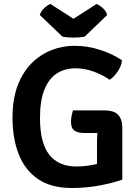

<svg xmlns="http://www.w3.org/2000/svg" viewBox="-20 -926 689 960"><path d="M465 -194.5Q465 -211 465.2 -227.8Q465.5 -244.5 467 -261H400Q370.5 -261 352.8 -272.5Q335 -284 335 -318Q335 -331.5 338 -346.8Q341 -362 345 -374H500Q551.5 -374 571.5 -351Q591.5 -328 591.5 -289.5V-28Q547.5 -12 480 1Q412.5 14 339 14Q234 14 168.5 -31.8Q103 -77.5 72.8 -156.8Q42.5 -236 42.5 -337Q42.5 -430 68.2 -498Q94 -566 138.2 -610Q182.5 -654 237.8 -675.5Q293 -697 351.5 -697Q417 -697 479.5 -677Q542 -657 590 -624.5Q587 -595 568 -567.8Q549 -540.5 528.5 -527Q492 -552.5 447 -568.5Q402 -584.5 357 -584.5Q305 -584.5 265.2 -559.5Q225.5 -534.5 202.8 -479.8Q180 -425 180 -335.5Q180 -211 226.5 -152.2Q273 -93.5 362 -93.5Q390.5 -93.5 416.5 -97.2Q442.5 -101 465 -106ZM462.5 -906Q476 -901.5 493 -886.5Q510 -871.5 516 -851L403.5 -743Q379 -738 347.5 -738Q316 -738 292 -743L179 -851Q185.5 -871.5 202.2 -886.5Q219 -901.5 232.5 -906L347.5 -832Z"/></svg>

Font: Signika SC SemiBold
Style: Regular
Weight: 600
Designer: Anna Giedryś
Foundry: Anna Giedryś
Version: Version 2.000; ttfautohint (v1.8.3) -l 8 -r 50 -G 200 -x 9 -